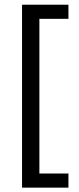

<svg xmlns="http://www.w3.org/2000/svg" viewBox="-20 -696 346 836"><path d="M76 121V-675.5H278V-614H151.5V59.5H278V121Z"/></svg>

Font: Anek Latin Medium
Style: Regular
Weight: 400
Version: Version 1.003